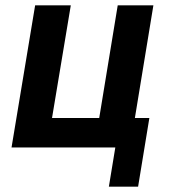

<svg xmlns="http://www.w3.org/2000/svg" viewBox="-20 -550 640 716"><path d="M386 146 410 0H23L111 -530H244L174 -110H350L419 -530H552L483 -110H537L495 146Z"/></svg>

Font: Iosevka Curly XBdExObl
Style: Regular
Weight: 800
Width: 7
Italic angle: -9°
Monospace: yes
Designer: Belleve Invis
Foundry: Belleve Invis
Version: Version 11.1.0; ttfautohint (v1.8.3)